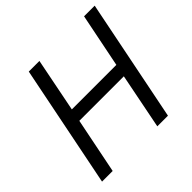

<svg xmlns="http://www.w3.org/2000/svg" viewBox="-175 -866 1034 1034"><g transform="rotate(-45 342.0 -349.0)"><path d="M460 0H541L681 -698H600L538 -390H199L260 -698H179L39 0H120L184 -318H523Z"/></g></svg>

Font: Braiins Sans
Style: Italic
Weight: 400
Italic angle: -11.31°
Designer: Mike Abbink, Paul van der Laan, Pieter van Rosmalen, Jiri Chlebus, Lubos Buracinsky
Foundry: Bold Monday, Sudetype
Version: Version 1.000;hotconv 1.0.109;makeotfexe 2.5.65596